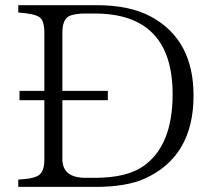

<svg xmlns="http://www.w3.org/2000/svg" viewBox="-20 -734 827 744"><path d="M50.8 -713.9H355Q484.4 -713.9 566.9 -668.5Q730 -579.1 730 -363.8Q730 -127.4 541 -42Q469.2 -9.8 351.1 -9.8H50.8V-38.1Q112.3 -41 131.8 -56.2Q151.9 -71.3 151.9 -116.7V-345.7H55.7V-381.8H151.9V-606.4Q151.9 -654.3 132.8 -667.5Q113.3 -681.2 50.8 -685.5ZM221.7 -345.7V-117.7Q221.7 -44.9 312 -44.9H347.7Q468.8 -44.9 533.7 -88.9Q648.9 -168 648.9 -368.7Q648.9 -681.6 346.7 -681.6H312Q267.1 -681.6 246.6 -670.9Q221.7 -657.2 221.7 -606.4V-381.8H397.9V-345.7Z"/></svg>

Font: I.Ming
Style: Regular
Weight: 400
Designer: Ichiten Fonts Project
Version: Version 5.10 Mar 24, 2018